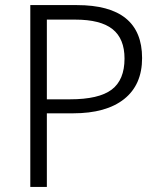

<svg xmlns="http://www.w3.org/2000/svg" viewBox="-20 -734 631 754"><path d="M99 -714H282Q538 -714 538 -506Q538 -401 467.5 -345Q397 -289 267 -289H164V0H99ZM255 -344Q368 -344 418.5 -382Q469 -420 469 -504Q469 -582 422 -619.5Q375 -657 275 -657H164V-344Z"/></svg>

Font: OpenSansMMV
Style: Light
Weight: 300
Foundry: Ascender Corporation
Version: Version 4.001